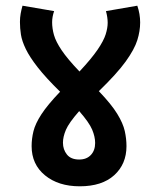

<svg xmlns="http://www.w3.org/2000/svg" viewBox="-20 -652 558 674"><path d="M424 -139Q424 -76 381 -37Q338 2 260 2Q185 2 138 -36.5Q91 -75 91 -139Q91 -165 97.5 -191.5Q104 -218 125.5 -251Q147 -284 191 -330Q141 -379 112.5 -415.5Q84 -452 70.5 -480Q57 -508 53.5 -530.5Q50 -553 50 -575Q50 -590 52.5 -604Q55 -618 59 -632L170 -613Q163 -593 163 -574Q163 -552 169.5 -529Q176 -506 196.5 -475.5Q217 -445 259 -401Q301 -446 322.5 -477.5Q344 -509 351 -531.5Q358 -554 358 -572Q358 -591 352 -613L462 -632Q472 -603 472 -573Q472 -543 462 -511Q452 -479 421.5 -436.5Q391 -394 327 -332Q371 -286 391.5 -252.5Q412 -219 418 -192Q424 -165 424 -139ZM201 -151Q201 -127 215 -109.5Q229 -92 258 -92Q284 -92 299 -108Q314 -124 314 -150Q314 -172 303.5 -197Q293 -222 258 -262Q222 -221 211.5 -196.5Q201 -172 201 -151Z"/></svg>

Font: Noto Sans Devanagari SemiCondensed SemiBold
Style: Regular
Weight: 600
Width: 4
Designer: Jelle Bosma - Monotype Design Team
Foundry: Monotype Imaging Inc.
Version: Version 2.004; ttfautohint (v1.8.4.7-5d5b)